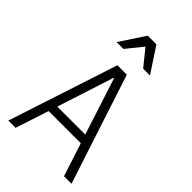

<svg xmlns="http://www.w3.org/2000/svg" viewBox="-278 -1056 1156 1156"><g transform="rotate(45 300.0 -477.5)"><path d="M93 0 162 -212H436L505 0H569L340 -700H260L31 0ZM180 -268 297 -630H301L418 -268ZM158 -795H216L300 -899L384 -795H442L337 -955H263Z"/></g></svg>

Font: CommitMonoV142 ExtLt
Style: Regular
Weight: 200
Monospace: yes
Designer: Eigil Nikolajsen
Foundry: Eigil Nikolajsen
Version: Version 1.142